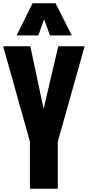

<svg xmlns="http://www.w3.org/2000/svg" viewBox="-20 -1164 546 1184"><path d="M336.4 0H164.6V-290.5L-0.5 -878.9H167L249 -492.7Q286.1 -648.9 339.4 -878.9H502L336.4 -290.5ZM82.5 -945.8 180.7 -1144H322.3L422.9 -945.8H288.6L252 -1044.4L216.3 -945.8Z"/></svg>

Font: Oswald-Bold
Style: Bold
Weight: 700
Designer: vernon adams
Foundry: vernon adams
Version: Version 2.002; ttfautohint (v0.92.18-e454-dirty) -l 8 -r 50 